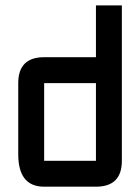

<svg xmlns="http://www.w3.org/2000/svg" viewBox="-20 -704 528 724"><path d="M439.5 -97.7Q439.5 0 341.8 0H146.5Q48.8 0 48.8 -122.1V-390.6Q48.8 -488.3 146.5 -488.3H341.8V-683.6H439.5ZM146.5 -97.7H341.8V-390.6H146.5Z"/></svg>

Font: BabelStone Runic Long Branch
Style: Regular
Weight: 400
Designer: Andrew West
Foundry: BabelStone
Version: Version 3.002 March 14, 2022